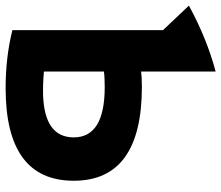

<svg xmlns="http://www.w3.org/2000/svg" viewBox="-89 -691 786 682"><g transform="rotate(90 304.0 -350.0)"><path d="M272 -329Q236 -329 217 -326V-113Q262 -109 300 -110Q451 -115 451 -219Q451 -329 272 -329ZM217 -723V-458Q236 -461 271 -461Q605 -461 605 -219Q605 23 276 23Q166 23 70 -1V-536L-17 -628Q98 -691 217 -723Z"/></g></svg>

Font: Repo
Style: Bold
Weight: 700
Designer: Stefan Peev
Foundry: Context Ltd
Version: Version 001.000